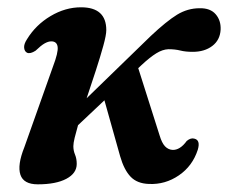

<svg xmlns="http://www.w3.org/2000/svg" viewBox="-20 -482 610 513"><path d="M264 -401.5Q264 -388.5 256 -359.5Q248 -330.5 236 -293.5Q224 -256.5 211.5 -219.5L383 -386Q425 -425.5 453.2 -442.8Q481.5 -460 513.5 -460Q542 -460.5 556.2 -444Q570.5 -427.5 569.5 -403Q568 -375 547.2 -359.2Q526.5 -343.5 495 -343.5Q475.5 -343.5 461.8 -347Q448 -350.5 430 -350.5Q414.5 -350 397.5 -339.5Q380.5 -329 358 -308L349 -299.5H349.5L406.5 -120Q412.5 -100 420.8 -91.2Q429 -82.5 440.5 -81.5Q461 -80.5 479 -105.5Q490 -114.5 499.5 -111.5Q516 -107.5 508.5 -82Q494.5 -38.5 458 -13.5Q421.5 11.5 378 9.5Q346.5 8.5 329 -9.8Q311.5 -28 301 -64.5L259 -214L188.5 -147.5Q183 -128.5 179.5 -114Q176 -99.5 176 -91.5Q176 -79.5 180.5 -68.8Q185 -58 185 -44Q185 -19 157.2 -4.2Q129.5 10.5 81 10.5Q43 10.5 34.5 -15.2Q26 -41 45 -88.5L121.5 -304Q136 -342 134 -356.8Q132 -371.5 117 -371.5Q109 -371.5 99.2 -366Q89.5 -360.5 75 -346.5Q61 -337.5 52.5 -341Q45.5 -344.5 44.5 -354.2Q43.5 -364 52 -377Q75.5 -415.5 115 -439Q154.5 -462.5 196.5 -462.5Q264 -462.5 264 -401.5Z"/></svg>

Font: Fraunces 72pt Soft SemiBold
Style: Italic
Weight: 600
Italic angle: -16°
Version: Version 1.000;[b76b70a41]